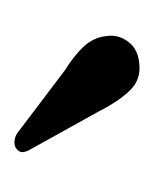

<svg xmlns="http://www.w3.org/2000/svg" viewBox="7 -740 215 269"><g transform="rotate(90 114.5 -605.5)"><path d="M135.5 -637.5 188.5 -542Q192 -536.5 193 -531.2Q194 -526 189.5 -522Q185.5 -518 179.2 -518.2Q173 -518.5 167.5 -521.5L79 -588.5Q57.5 -602 45 -615.5Q32.5 -629 30.5 -647Q28 -663 38 -677Q48 -691 68 -693Q91 -696 106.2 -680.5Q121.5 -665 135.5 -637.5Z"/></g></svg>

Font: Fraunces 18pt
Style: Regular
Weight: 400
Version: Version 1.000;[b76b70a41]